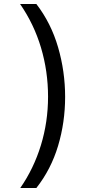

<svg xmlns="http://www.w3.org/2000/svg" viewBox="-20 -812 459 967"><path d="M82 135Q150 37 186 -80.5Q222 -198 222 -325Q222 -453 186.5 -572Q151 -691 81 -792H163Q237 -696 272.5 -574Q308 -452 308 -324Q308 -196 272.5 -77.5Q237 41 163 135Z"/></svg>

Font: ltamil25
Style: Book
Weight: 400
Designer: Jelle Bosma - Monotype Design Team
Foundry: Monotype Imaging Inc.
Version: Version 2.003